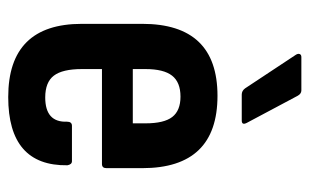

<svg xmlns="http://www.w3.org/2000/svg" viewBox="-163 -582 753 467"><g transform="rotate(90 213.5 -348.5)"><path d="M216 8Q38 8 38 -171V-318Q38 -501 213 -501Q389 -501 389 -318V-231Q389 -220 379 -220H148V-171Q148 -124 164 -103Q180 -82 217 -82Q278 -82 276 -135Q276 -147 286 -147H372Q380 -147 382 -136Q384 8 216 8ZM148 -295H280V-326Q280 -371 264.5 -391Q249 -411 215 -411Q180 -411 164 -390.5Q148 -370 148 -326ZM210 -560Q201 -560 195 -568L113 -692Q110 -697 111.5 -701Q113 -705 119 -705H200Q208 -705 213 -696L279 -572Q285 -560 273 -560Z"/></g></svg>

Font: Sofia Sans Condensed
Style: Bold
Weight: 700
Designer: Botio Nikoltchev, Ani Petrova
Foundry: lettersoup
Version: Version 4.101; ttfautohint (v1.8.4.7-5d5b)